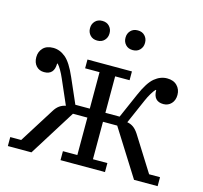

<svg xmlns="http://www.w3.org/2000/svg" viewBox="-104 -835 1006 951"><g transform="rotate(15 399.0 -360.0)"><path d="M15 -46H71L183 -224Q195 -244 209.5 -254Q224 -264 241 -267L186 -393Q177 -414 166.5 -432Q156 -450 148 -458H145Q145 -400 93 -400Q68 -400 52.5 -417Q37 -434 37 -462Q37 -490 55 -509Q73 -528 107 -528Q141 -528 170.5 -503.5Q200 -479 229 -412L285 -284H359V-471H285V-516H513V-471H439V-284H512L568 -412Q597 -479 627 -503.5Q657 -528 691 -528Q724 -528 742.5 -509Q761 -490 761 -462Q761 -434 745 -417Q729 -400 705 -400Q653 -400 653 -458H650Q642 -450 631 -432Q620 -414 611 -393L556 -267Q574 -264 588 -254Q602 -244 615 -224L727 -46H783V0H662L512 -238H439V-46H513V0H285V-46H359V-238H285L136 0H15ZM307 -619Q284 -619 270.5 -633.5Q257 -648 257 -668V-671Q257 -691 270.5 -705.5Q284 -720 307 -720Q330 -720 343.5 -705.5Q357 -691 357 -671V-668Q357 -648 343.5 -633.5Q330 -619 307 -619ZM489 -619Q466 -619 452.5 -633.5Q439 -648 439 -668V-671Q439 -691 452.5 -705.5Q466 -720 489 -720Q512 -720 525.5 -705.5Q539 -691 539 -671V-668Q539 -648 525.5 -633.5Q512 -619 489 -619Z"/></g></svg>

Font: IBM Plex Serif
Style: Regular
Weight: 400
Designer: Mike Abbink, Paul van der Laan, Pieter van Rosmalen
Foundry: Bold Monday
Version: Version 3.001